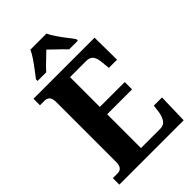

<svg xmlns="http://www.w3.org/2000/svg" viewBox="-272 -1030 1129 1129"><g transform="rotate(-45 292.5 -465.5)"><path d="M21 0V-54H61Q81 -54 91.5 -67Q102 -80 102 -109V-600Q102 -639 89 -649.5Q76 -660 60 -660H21V-714H529L531 -529H463L458 -576Q456 -613 442.5 -632.5Q429 -652 398 -652H263V-404H470V-343H263V-62H423Q453 -62 467.5 -83.5Q482 -105 487 -138L493 -185H561L556 0ZM112 -784Q126 -803 146 -829Q166 -855 184.5 -882Q203 -909 212 -931H346Q356 -909 374.5 -882Q393 -855 413 -829Q433 -803 447 -784V-771H375Q365 -782 347.5 -799Q330 -816 311 -834Q292 -852 279 -865Q258 -844 229 -817Q200 -790 184 -771H112Z"/></g></svg>

Font: Noto Serif Bengali Condensed ExtraBold
Style: Regular
Weight: 800
Width: 3
Designer: Juan Bruce, Universal Thirst, Indian Type Foundry and the Monotype Design Team.
Foundry: Monotype Imaging Inc.
Version: Version 2.003; ttfautohint (v1.8.4.7-5d5b)